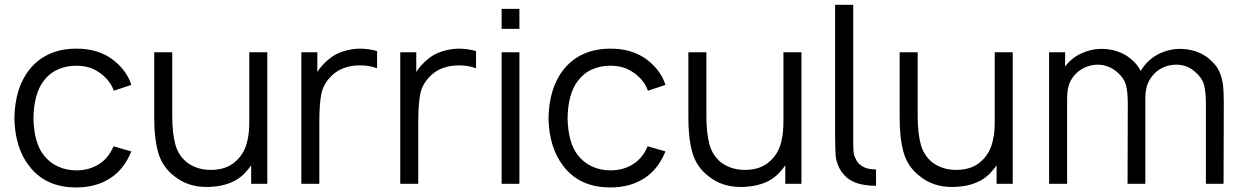

<svg xmlns="http://www.w3.org/2000/svg" viewBox="-20 -786 5316 821"><path d="M466.5 -398Q458.5 -422 441.2 -442.8Q424 -463.5 403 -477Q363 -505 306 -505Q263.5 -505 227 -488.8Q190.5 -472.5 166.5 -439.5Q125 -386 123 -281Q125 -176.5 166.5 -123Q190.5 -91.5 227 -74.5Q263.5 -57.5 306 -57.5Q363.5 -57.5 405 -85.5Q443.5 -109.5 465.5 -160.5L541.5 -138.5Q510.5 -62.5 453 -25Q391.5 15.5 306 15.5Q174.5 15.5 105 -76Q44 -153.5 41.5 -281Q44 -410 105 -487.5Q177 -578 307.5 -578Q388 -578 447 -541.5Q480 -520.5 505 -490Q530 -459.5 541.5 -423Z M1123 -562.5V0H1054V-79Q1042.5 -62.5 1027 -46Q1000 -17.5 963 -3.5Q926 10.5 886.5 12.5Q882.5 13 877 13.2Q871.5 13.5 863.5 13.5Q783 13.5 727 -31.5Q674 -71 656 -135.5Q638.5 -200 639.5 -289.5V-562.5H716.5V-291.5Q716.5 -216 730 -167.5Q743.5 -119 782 -89.5Q824.5 -59.5 881 -59.5Q948 -59.5 987.5 -96Q1028.5 -131.5 1039.5 -192.5Q1043 -207 1044.5 -227.2Q1046 -247.5 1046 -273V-562.5Z M1592.5 -567.5V-494Q1559.5 -506.5 1520.5 -506.5Q1445 -506.5 1399.5 -463.5Q1364 -429.5 1354.5 -386.5Q1345.5 -343.5 1345.5 -267.5V0H1268.5V-562.5H1337V-478Q1345 -491.5 1356.8 -504.8Q1368.5 -518 1384 -531Q1410 -554 1445 -565.5Q1480 -577 1516.5 -578Q1557 -578 1592.5 -567.5Z M2015.5 -567.5V-494Q1982.5 -506.5 1943.5 -506.5Q1868 -506.5 1822.5 -463.5Q1787 -429.5 1777.5 -386.5Q1768.5 -343.5 1768.5 -267.5V0H1691.5V-562.5H1760V-478Q1768 -491.5 1779.8 -504.8Q1791.5 -518 1807 -531Q1833 -554 1868 -565.5Q1903 -577 1939.5 -578Q1980 -578 2015.5 -567.5Z M2201 -748V-662.5H2125V-748ZM2201 -562.5V0H2125V-562.5Z M2750.5 -398Q2742.5 -422 2725.2 -442.8Q2708 -463.5 2687 -477Q2647 -505 2590 -505Q2547.5 -505 2511 -488.8Q2474.5 -472.5 2450.5 -439.5Q2409 -386 2407 -281Q2409 -176.5 2450.5 -123Q2474.5 -91.5 2511 -74.5Q2547.5 -57.5 2590 -57.5Q2647.5 -57.5 2689 -85.5Q2727.5 -109.5 2749.5 -160.5L2825.5 -138.5Q2794.5 -62.5 2737 -25Q2675.5 15.5 2590 15.5Q2458.5 15.5 2389 -76Q2328 -153.5 2325.5 -281Q2328 -410 2389 -487.5Q2461 -578 2591.5 -578Q2672 -578 2731 -541.5Q2764 -520.5 2789 -490Q2814 -459.5 2825.5 -423Z M3407 -562.5V0H3338V-79Q3326.5 -62.5 3311 -46Q3284 -17.5 3247 -3.5Q3210 10.5 3170.5 12.5Q3166.5 13 3161 13.2Q3155.5 13.5 3147.5 13.5Q3067 13.5 3011 -31.5Q2958 -71 2940 -135.5Q2922.5 -200 2923.5 -289.5V-562.5H3000.5V-291.5Q3000.5 -216 3014 -167.5Q3027.5 -119 3066 -89.5Q3108.5 -59.5 3165 -59.5Q3232 -59.5 3271.5 -96Q3312.5 -131.5 3323.5 -192.5Q3327 -207 3328.5 -227.2Q3330 -247.5 3330 -273V-562.5Z M3726 8.5Q3700 8.5 3679.5 5Q3640.5 0 3614 -17Q3587.5 -34 3570 -65.5Q3556.5 -92 3553.5 -118.5Q3552.5 -132.5 3551.8 -153.8Q3551 -175 3551 -204V-765.5H3628.5V-168.5Q3628.5 -146 3630.5 -131.8Q3632.5 -117.5 3640 -105Q3648 -86.5 3666.2 -75.5Q3684.5 -64.5 3707.5 -62.5Q3711 -62 3715.5 -62Q3720 -62 3726 -61.5Z M4310.5 -562.5V0H4241.5V-79Q4230 -62.5 4214.5 -46Q4187.5 -17.5 4150.5 -3.5Q4113.5 10.5 4074 12.5Q4070 13 4064.5 13.2Q4059 13.5 4051 13.5Q3970.5 13.5 3914.5 -31.5Q3861.5 -71 3843.5 -135.5Q3826 -200 3827 -289.5V-562.5H3904V-291.5Q3904 -216 3917.5 -167.5Q3931 -119 3969.5 -89.5Q4012 -59.5 4068.5 -59.5Q4135.5 -59.5 4175 -96Q4216 -131.5 4227 -192.5Q4230.5 -207 4232 -227.2Q4233.5 -247.5 4233.5 -273V-562.5Z M5213 -346 5212 0H5136.5V-342.5Q5136.5 -395 5128 -424.5Q5119.5 -454 5091 -478Q5056.5 -509.5 5009.5 -509.5Q4979.5 -509.5 4952.5 -497Q4925.5 -484.5 4907.5 -461.5Q4890 -439.5 4883.8 -416.5Q4877.5 -393.5 4877.5 -362.5V-346V0H4801.5L4802.5 -342.5Q4802.5 -395 4794 -424.5Q4785.5 -453.5 4756.5 -478Q4740 -492.5 4718.5 -501Q4697 -509.5 4674 -509.5Q4645 -509.5 4618 -497Q4591 -484.5 4572 -461.5Q4554.5 -439.5 4548.8 -416.5Q4543 -393.5 4543 -362.5V0H4466V-562.5H4534.5V-501Q4560.5 -537.5 4602.5 -557Q4644.5 -577 4691 -577Q4724 -577 4756.2 -566.8Q4788.5 -556.5 4814 -535.5Q4843.5 -512 4857.5 -482.5L4867 -497Q4880 -515.5 4897.5 -530.5Q4915 -545.5 4935.8 -555.8Q4956.5 -566 4979.5 -571.5Q5002.5 -577 5026.5 -577Q5059.5 -577 5091.5 -566.8Q5123.5 -556.5 5149 -535.5Q5179 -511 5192 -484Q5205 -457 5209 -426Q5211 -411 5212 -391.2Q5213 -371.5 5213 -346Z"/></svg>

Font: Russisch Sans
Style: Regular
Weight: 400
Designer: Michael Sharanda (font) & Cristiano Sobral (main changes)
Foundry: Michael Sharanda
Version: Version 2.00;October 25, 2020;FontCreator 13.0.0.2681 64-bit